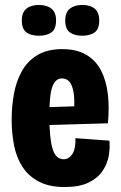

<svg xmlns="http://www.w3.org/2000/svg" viewBox="-20 -740 487 774"><path d="M241 14Q179 14 137.5 -7.5Q96 -29 71.5 -66Q47 -103 37 -152.5Q27 -202 27 -258Q27 -310 36 -360.5Q45 -411 67.5 -452Q90 -493 130 -517.5Q170 -542 231 -542Q289 -542 328 -519Q367 -496 388 -454.5Q409 -413 415 -358.5Q421 -304 415 -243L145 -235V-307L295 -312L278 -281Q282 -337 276.5 -368Q271 -399 259 -411.5Q247 -424 230 -424Q211 -424 199.5 -407.5Q188 -391 183.5 -357.5Q179 -324 179 -271Q179 -185 191.5 -141.5Q204 -98 237 -98Q248 -98 257 -104Q266 -110 272.5 -120.5Q279 -131 282 -147Q285 -163 284 -183L421 -173Q424 -145 418.5 -112.5Q413 -80 393.5 -51Q374 -22 337 -4Q300 14 241 14ZM311 -596Q280 -596 261.5 -609.5Q243 -623 243 -657Q243 -690 261.5 -705Q280 -720 311 -720Q344 -720 362 -705Q380 -690 380 -657Q380 -623 361.5 -609.5Q343 -596 311 -596ZM137 -596Q105 -596 86.5 -609.5Q68 -623 68 -658Q68 -690 86.5 -705Q105 -720 137 -720Q169 -720 187.5 -705Q206 -690 206 -658Q206 -623 187.5 -609.5Q169 -596 137 -596Z"/></svg>

Font: Bricolage Grotesque Condensed ExtraBold
Style: Regular
Weight: 800
Width: 3
Designer: Mathieu Triay
Foundry: Atelier Triay
Version: Version 1.000;gftools[0.9.30]